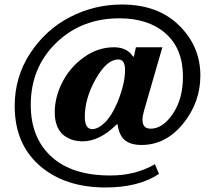

<svg xmlns="http://www.w3.org/2000/svg" viewBox="-20 -670 960 849"><path d="M447 159Q266 159 155.5 62.5Q45 -34 45 -201Q45 -330 113.5 -434.5Q182 -539 289.5 -594.5Q397 -650 519 -650Q678 -650 772 -557.5Q866 -465 866 -336Q866 -217 789.5 -123Q713 -29 606 -29Q556 -29 530 -52Q507 -72 500 -120H496Q421 -45 344 -45Q324 -45 305.5 -50Q287 -55 267 -68Q247 -81 234.5 -108Q222 -135 222 -173Q222 -239 255 -305Q288 -371 350 -416Q412 -461 484 -461Q542 -461 568 -420H572L581 -461H698L617 -181Q610 -156 610 -141Q610 -101 646 -101Q700 -101 744.5 -167Q789 -233 789 -331Q789 -454 713 -521.5Q637 -589 508 -589Q340 -589 228 -480Q116 -371 116 -206Q116 -61 207 22.5Q298 106 468 106Q580 106 665 56L683 99Q593 159 447 159ZM388 -99Q413 -99 442.5 -127Q472 -155 497 -212Q533 -297 533 -361Q533 -407 503 -407Q452 -407 403.5 -321Q355 -235 355 -154Q355 -99 388 -99Z"/></svg>

Font: Libre Caslon Text
Style: Bold
Weight: 700
Designer: Pablo Impallari, Rodrigo Fuenzalida
Foundry: Pablo Impallari, Rodrigo Fuenzalida
Version: Version 1.002